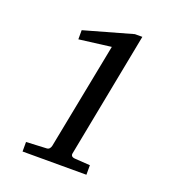

<svg xmlns="http://www.w3.org/2000/svg" viewBox="-126 -787 809 887"><g transform="rotate(20 278.0 -343.5)"><path d="M304.2 -71.8Q302.2 -63.5 306.6 -58.1Q311 -52.7 323.2 -51.8L397.9 -46.9V0H84V-46.9L185.1 -51.8Q193.4 -52.7 198 -58.6Q202.6 -64.5 204.1 -71.8L306.2 -595.2L148.9 -575.2V-620.1L386.2 -687H422.9Z"/></g></svg>

Font: Charis SIL
Style: Italic
Weight: 400
Italic angle: -11°
Foundry: SIL International
Version: Version 4.112